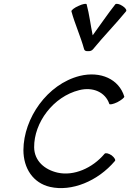

<svg xmlns="http://www.w3.org/2000/svg" viewBox="-20 -940 667 984"><path d="M457 -688C511 -754 572 -816 626 -882C631 -888 622 -901 607 -910C592 -920 576 -923 571 -918C530 -866 494 -812 455 -759C444 -812 438 -866 424 -918C423 -923 404 -920 383 -910C362 -901 345 -888 346 -882C364 -816 393 -754 411 -688C413 -680 421 -677 431 -678C441 -677 451 -680 457 -688ZM617 -445C590 -534 496 -577 389 -551C222 -509 101 -334 100 -171C100 -78 149 -2 237 18C347 43 481 -11 569 -115C574 -120 566 -133 552 -144C537 -154 521 -158 516 -152C453 -77 357 -37 276 -55C209 -70 156 -115 155 -185C154 -312 253 -445 386 -478C457 -496 520 -467 540 -408C541 -402 560 -406 581 -416C602 -427 618 -440 617 -445Z"/></svg>

Font: Nupuram Light Oblique
Style: Regular
Weight: 300
Designer: Santhosh Thottingal (santhosh.thottingal@gmail.com)
Foundry: SMC
Version: Version 1.000